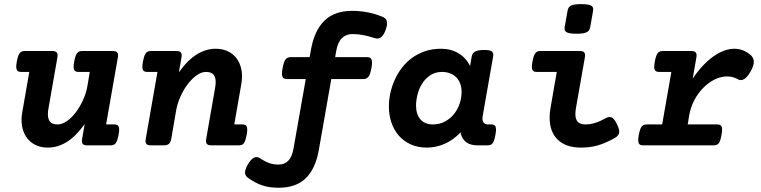

<svg xmlns="http://www.w3.org/2000/svg" viewBox="-20 -695 3638 918"><path d="M384.8 -101.6Q341.8 -42 298.3 -15.6Q254.9 10.7 209 10.7Q179.7 10.7 156.2 1Q132.8 -8.8 116.7 -26.1Q100.6 -43.5 91.8 -67.9Q83 -92.3 83 -121.6Q83 -130.4 83.7 -139.4Q84.5 -148.4 86.4 -158.2L120.1 -351.1H82.5Q74.2 -351.1 68.8 -353Q63.5 -355 60.5 -360.6Q57.6 -366.2 57.6 -376Q57.6 -385.7 60.5 -401.4Q63.5 -417 66.9 -426.8Q70.3 -436.5 75 -441.9Q79.6 -447.3 85.7 -449.2Q91.8 -451.2 100.1 -451.2H229Q245.6 -451.2 251.5 -444.1Q257.3 -437 254.4 -420.4L211.9 -177.2Q209 -161.6 209 -148.9Q209 -125.5 219.5 -112.8Q230 -100.1 255.4 -100.1Q277.3 -100.1 300.3 -116.2Q323.2 -132.3 343 -158.7Q362.8 -185.1 377.7 -218.3Q392.6 -251.5 398.4 -286.1L409.2 -351.1H356.9Q348.6 -351.1 343.3 -353Q337.9 -355 335 -360.6Q332 -366.2 332 -376Q332 -385.7 335 -401.4Q337.9 -417 341.3 -426.8Q344.7 -436.5 349.4 -441.9Q354 -447.3 360.1 -449.2Q366.2 -451.2 374.5 -451.2H518.1Q534.7 -451.2 540.5 -444.1Q546.4 -437 543.5 -420.4L487.3 -100.1H524.9Q533.2 -100.1 538.6 -98.1Q543.9 -96.2 546.9 -90.8Q549.8 -85.4 549.8 -75.7Q549.8 -65.9 546.9 -50.3Q543.9 -34.7 540.5 -24.9Q537.1 -15.1 532.5 -9.5Q527.8 -3.9 521.7 -2Q515.6 0 507.3 0H397.9Q381.3 0 375.5 -7.1Q369.6 -14.2 372.6 -30.8Z M732.9 -351.1H685.5Q677.2 -351.1 671.9 -353Q666.5 -355 663.6 -360.4Q660.6 -365.7 660.6 -375.5Q660.6 -385.3 663.6 -400.9Q666.5 -416.5 669.9 -426.3Q673.3 -436 678 -441.7Q682.6 -447.3 688.7 -449.2Q694.8 -451.2 703.1 -451.2H822.3Q838.9 -451.2 844.7 -444.1Q850.6 -437 847.7 -420.4L835.4 -349.6Q878.4 -409.2 921.9 -435.5Q965.3 -461.9 1011.2 -461.9Q1040.5 -461.9 1064 -452.1Q1087.4 -442.4 1103.5 -425Q1119.6 -407.7 1128.4 -383.3Q1137.2 -358.9 1137.2 -329.6Q1137.2 -320.8 1136.2 -311.5Q1135.3 -302.2 1133.8 -293L1100.1 -100.1H1137.7Q1146 -100.1 1151.4 -98.1Q1156.7 -96.2 1159.4 -90.6Q1162.1 -85 1162.1 -75.2Q1162.1 -65.4 1159.2 -49.8Q1156.2 -34.2 1153.1 -24.4Q1149.9 -14.6 1145.3 -9.3Q1140.6 -3.9 1134.5 -2Q1128.4 0 1120.1 0H991.2Q974.6 0 968.8 -7.1Q962.9 -14.2 965.8 -30.8L1008.3 -273.9Q1011.2 -290 1011.2 -303.2Q1011.2 -326.2 1000.5 -338.6Q989.7 -351.1 964.8 -351.1Q942.9 -351.1 920.2 -335Q897.5 -318.8 877.4 -292.5Q857.4 -266.1 842.5 -232.7Q827.6 -199.2 821.8 -165L798.8 -30.8Q795.9 -14.2 787.6 -7.1Q779.3 0 762.7 0H702.1Q685.5 0 679.7 -7.1Q673.8 -14.2 676.8 -30.8Z M1665 -532.2Q1634.8 -532.2 1615 -512.9Q1595.2 -493.7 1587.4 -451.2L1582.5 -421.9H1734.4Q1742.7 -421.9 1748 -419.4Q1753.4 -417 1756.1 -411.1Q1758.8 -405.3 1758.8 -395Q1758.8 -384.8 1755.9 -369.1Q1752.9 -353.5 1749.5 -343.5Q1746.1 -333.5 1741.2 -327.6Q1736.3 -321.8 1730.2 -319.3Q1724.1 -316.9 1715.8 -316.9H1564L1504.4 22Q1488.8 111.3 1442.1 157Q1395.5 202.6 1312.5 202.6Q1291.5 202.6 1272.9 200.2Q1254.4 197.8 1237.1 192.4Q1219.7 187 1202.4 178Q1185.1 168.9 1166.5 155.8Q1150.9 144.5 1151.4 129.4Q1151.9 114.3 1165 91.3Q1193.8 42 1223.1 61.5Q1235.4 69.8 1246.1 75.4Q1256.8 81.1 1267.3 84.7Q1277.8 88.4 1288.6 90.1Q1299.3 91.8 1311.5 91.8Q1339.8 91.8 1357.9 74Q1376 56.2 1383.3 15.6L1441.9 -316.9H1352.5Q1344.2 -316.9 1338.9 -319.3Q1333.5 -321.8 1330.8 -327.6Q1328.1 -333.5 1328.1 -343.5Q1328.1 -353.5 1331.1 -369.1Q1334 -384.8 1337.4 -395Q1340.8 -405.3 1345.5 -411.1Q1350.1 -417 1356.4 -419.4Q1362.8 -421.9 1371.1 -421.9H1460.4L1466.8 -457.5Q1482.9 -548.8 1531 -595.9Q1579.1 -643.1 1664.1 -643.1Q1698.7 -643.1 1734.4 -636.7Q1770 -630.4 1807.6 -615.2Q1815.4 -612.3 1821 -607.4Q1826.7 -602.5 1829.1 -595Q1831.5 -587.4 1830.3 -576.4Q1829.1 -565.4 1823.2 -550.3Q1817.9 -535.6 1811.5 -527.1Q1805.2 -518.6 1798.6 -514.6Q1792 -510.7 1784.7 -510.7Q1777.3 -510.7 1770 -513.2Q1740.2 -522.9 1715.1 -527.6Q1689.9 -532.2 1665 -532.2Z M2182.1 -62Q2146 -24.4 2104.7 -6.8Q2063.5 10.7 2020.5 10.7Q1977.5 10.7 1943.8 -4.6Q1910.2 -20 1887 -46.4Q1863.8 -72.8 1851.6 -108.6Q1839.4 -144.5 1839.4 -185.5Q1839.4 -216.3 1846.2 -248.8Q1853 -281.2 1866.7 -312Q1880.4 -342.8 1900.9 -369.9Q1921.4 -397 1949.2 -417.5Q1977.1 -438 2011.7 -450Q2046.4 -461.9 2088.9 -461.9Q2136.2 -461.9 2172.6 -439.9Q2209 -418 2227.5 -379.4L2235.4 -425.3Q2238.3 -441.9 2252.9 -449Q2267.6 -456.1 2295.4 -456.1Q2322.8 -456.1 2331.8 -449Q2340.8 -441.9 2337.9 -425.3L2288.1 -141.6Q2284.2 -122.1 2290.8 -111.1Q2297.4 -100.1 2313 -100.1H2327.1Q2335.4 -100.1 2340.8 -98.1Q2346.2 -96.2 2348.9 -90.6Q2351.6 -85 2351.6 -75.2Q2351.6 -65.4 2348.6 -49.8Q2345.7 -34.2 2342.5 -24.4Q2339.4 -14.6 2334.7 -9.3Q2330.1 -3.9 2324 -2Q2317.9 0 2309.6 0H2263.2Q2248.5 0 2235.1 -3.2Q2221.7 -6.3 2210.9 -13.7Q2200.2 -21 2192.6 -33Q2185.1 -44.9 2182.1 -62ZM2049.8 -100.1Q2082.5 -100.1 2108.2 -114.3Q2133.8 -128.4 2151.4 -150.6Q2168.9 -172.9 2178 -200.4Q2187 -228 2187 -254.9Q2187 -278.3 2179.9 -296.4Q2172.9 -314.5 2160.4 -326.4Q2147.9 -338.4 2130.9 -344.7Q2113.8 -351.1 2093.8 -351.1Q2060.5 -351.1 2036.9 -335Q2013.2 -318.8 1998 -294.7Q1982.9 -270.5 1976.1 -242.4Q1969.2 -214.4 1969.2 -190.9Q1969.2 -148.4 1990.2 -124.3Q2011.2 -100.1 2049.8 -100.1Z M2801.8 -564.5Q2800.3 -556.2 2796.4 -550.3Q2792.5 -544.4 2784.9 -540.8Q2777.3 -537.1 2765.6 -535.4Q2753.9 -533.7 2736.3 -533.7Q2701.7 -533.7 2689.2 -540.8Q2676.8 -547.9 2679.7 -564.5L2693.8 -644.5Q2695.3 -652.8 2699.2 -658.7Q2703.1 -664.6 2710.4 -668.2Q2717.8 -671.9 2729.5 -673.6Q2741.2 -675.3 2758.8 -675.3Q2793.5 -675.3 2806.2 -668.2Q2818.8 -661.1 2815.9 -644.5ZM2547.9 -351.1Q2539.6 -351.1 2534.2 -353Q2528.8 -355 2525.9 -360.4Q2522.9 -365.7 2522.9 -375.5Q2522.9 -385.3 2525.9 -400.9Q2528.8 -416.5 2532.2 -426.3Q2535.6 -436 2540.3 -441.7Q2544.9 -447.3 2551 -449.2Q2557.1 -451.2 2565.4 -451.2H2751Q2767.6 -451.2 2773.4 -444.1Q2779.3 -437 2776.4 -420.4L2733.4 -176.3Q2732.4 -169.4 2731.7 -162.8Q2731 -156.2 2731 -150.4Q2731 -124 2742.9 -112.1Q2754.9 -100.1 2778.3 -100.1Q2790.5 -100.1 2801.8 -101.8Q2813 -103.5 2825 -107.2Q2836.9 -110.8 2849.6 -116.5Q2862.3 -122.1 2877.4 -130.4Q2896 -140.1 2907.7 -131.8Q2919.4 -123.5 2930.7 -99.6Q2935.5 -88.9 2938.5 -79.8Q2941.4 -70.8 2940.7 -63Q2939.9 -55.2 2935.3 -48.6Q2930.7 -42 2920.9 -36.1Q2897.5 -22.9 2877 -13.9Q2856.4 -4.9 2836.9 0.5Q2817.4 5.9 2798.1 8.3Q2778.8 10.7 2757.8 10.7Q2686 10.7 2647 -26.9Q2607.9 -64.5 2607.9 -132.8Q2607.9 -154.8 2612.3 -179.7L2642.1 -351.1Z M3284.2 -451.2Q3300.8 -451.2 3306.6 -444.1Q3312.5 -437 3309.6 -420.4L3292 -319.3Q3340.3 -390.1 3392.1 -426Q3443.8 -461.9 3491.2 -461.9Q3531.7 -461.9 3565.9 -434.6Q3583 -420.9 3584.2 -402.1Q3585.4 -383.3 3570.3 -356Q3553.7 -326.2 3538.1 -316.9Q3522.5 -307.6 3508.3 -315.9Q3484.4 -329.6 3456.5 -329.6Q3427.2 -329.6 3397.9 -315.4Q3368.7 -301.3 3343.5 -276.1Q3318.4 -251 3300 -216.6Q3281.7 -182.1 3274.9 -141.6L3268.1 -100.1H3408.2Q3416.5 -100.1 3421.9 -98.1Q3427.2 -96.2 3429.9 -90.6Q3432.6 -85 3432.6 -75.2Q3432.6 -65.4 3429.7 -49.8Q3426.8 -34.2 3423.6 -24.4Q3420.4 -14.6 3415.8 -9.3Q3411.1 -3.9 3405 -2Q3398.9 0 3390.6 0H3056.6Q3048.3 0 3042.7 -2Q3037.1 -3.9 3034.4 -9.3Q3031.7 -14.6 3031.5 -24.4Q3031.2 -34.2 3034.2 -49.8Q3037.1 -65.4 3040.5 -75.2Q3043.9 -85 3048.6 -90.6Q3053.2 -96.2 3059.6 -98.1Q3065.9 -100.1 3074.2 -100.1H3146L3189.9 -351.1H3132.8Q3124.5 -351.1 3119.1 -353Q3113.8 -355 3110.8 -360.4Q3107.9 -365.7 3107.9 -375.5Q3107.9 -385.3 3110.8 -400.9Q3113.8 -416.5 3117.2 -426.3Q3120.6 -436 3125.2 -441.7Q3129.9 -447.3 3136 -449.2Q3142.1 -451.2 3150.4 -451.2Z"/></svg>

Font: Courier Prime
Style: Bold Italic
Weight: 700
Monospace: yes
Designer: Alan Dague-Greene
Foundry: Quote-Unquote Apps
Version: Version 1.202